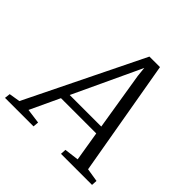

<svg xmlns="http://www.w3.org/2000/svg" viewBox="-248 -922 1095 1095"><g transform="rotate(45 299.5 -374.5)"><path d="M-60 0 -56 -34 11 -45 356 -749H441L563 -47L644 -34L642 0H391.5L393.5 -34L481 -45L451.5 -224.5H167L83.5 -46L173 -34L170 0ZM189.5 -272.5H444L387 -624L381 -682.5L356.5 -629.5Z"/></g></svg>

Font: Merriweather 24pt Light
Style: Italic
Weight: 300
Italic angle: -7.8°
Version: Version 2.101